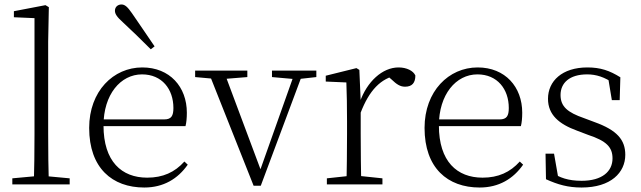

<svg xmlns="http://www.w3.org/2000/svg" viewBox="-20 -823 2862 857"><path d="M35 0H291V-27L173 -38H154L35 -27ZM131 0H198C196 -59 195 -156 195 -226V-637L198 -791L183 -800L42 -773V-746L134 -742V-226C134 -156 133 -59 131 0Z M624 14C710 14 774 -25 818 -88L803 -102C760 -54 707 -30 637 -30C523 -30 442 -102 442 -263C442 -401 518 -491 614 -491C703 -491 754 -425 754 -341C754 -306 745 -290 713 -290H408V-260H808C812 -275 814 -296 814 -320C814 -435 738 -522 615 -522C486 -522 378 -416 378 -252C378 -73 481 14 624 14ZM670 -616C636 -667 600 -718 569 -764C549 -793 537 -803 522 -803C507 -803 493 -793 493 -775C493 -761 502 -747 529 -723C567 -688 610 -646 653 -603Z M1112 6H1144L1336 -508H1299L1140 -60L1135 -48H1150L978 -508H908ZM851 -479 950 -470H973L1084 -479V-508H851ZM1194 -479 1295 -470H1311L1392 -479V-508H1194Z M1439 0H1687V-27L1573 -39H1550L1439 -27ZM1526 0H1593C1591 -48 1590 -159 1590 -226V-371L1584 -511L1571 -519L1434 -485V-459L1526 -455C1528 -405 1529 -350 1529 -281V-226C1529 -159 1528 -48 1526 0ZM1589 -318C1628 -420 1679 -473 1754 -488H1705L1728 -468C1750 -447 1766 -436 1788 -436C1820 -436 1834 -454 1834 -486C1825 -507 1795 -522 1759 -522C1687 -522 1618 -459 1586 -367H1572Z M2121 14C2207 14 2271 -25 2315 -88L2300 -102C2257 -54 2204 -30 2134 -30C2020 -30 1939 -102 1939 -263C1939 -401 2015 -491 2111 -491C2200 -491 2251 -425 2251 -341C2251 -306 2242 -290 2210 -290H1905V-260H2305C2309 -275 2311 -296 2311 -320C2311 -435 2235 -522 2112 -522C1983 -522 1875 -416 1875 -252C1875 -73 1978 14 2121 14Z M2576 14C2707 14 2771 -53 2771 -132C2771 -199 2734 -242 2634 -278L2586 -296C2514 -321 2482 -347 2482 -399C2482 -452 2521 -491 2601 -491C2641 -491 2679 -479 2720 -450V-483L2693 -485L2711 -376H2746L2749 -478C2701 -508 2660 -522 2602 -522C2489 -522 2426 -461 2426 -382C2426 -310 2476 -269 2555 -240L2605 -221C2687 -194 2714 -166 2714 -116C2714 -58 2668 -16 2576 -16C2516 -16 2478 -30 2442 -54V-18L2474 -17L2453 -137H2415L2417 -23C2470 1 2515 14 2576 14Z"/></svg>

Font: Source Han Serif CN VF
Style: Regular
Weight: 250
Designer: Ryoko NISHIZUKA 西塚涼子 (kana & ideographs); Frank Grießhammer (Latin, Greek & Cyrillic); Wenlong ZHANG 张文龙 (bopomofo); San
Foundry: Adobe
Version: Version 2.002;hotconv 1.1.0;makeotfexe 2.6.0